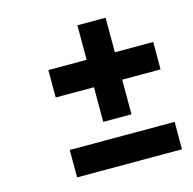

<svg xmlns="http://www.w3.org/2000/svg" viewBox="-93 -702 800 795"><g transform="rotate(-15 307.5 -304.0)"><path d="M306 -194V-342.5H142V-460H306V-608H427V-460H591.5V-342.5H427V-194ZM142 0V-117.5H591.5V0Z"/></g></svg>

Font: Overpass
Style: Bold Italic
Weight: 700
Italic angle: -10°
Designer: Delve Withrington, Dave Bailey, Thomas Jockin
Foundry: Delve Fonts LLC
Version: Version 4.000; ttfautohint (v1.8.3)